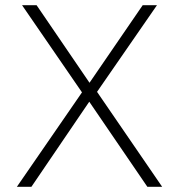

<svg xmlns="http://www.w3.org/2000/svg" viewBox="-20 -720 690 740"><path d="M324 -328 101 0H45L296 -364L65 -700H121L325 -401L530 -700H585L354 -366L605 0H548Z"/></svg>

Font: Retni Sans Light
Style: Regular
Weight: 300
Designer: Vitaly Kuzmin
Foundry: ParaType Ltd.
Version: Version 1.00;March 2, 2019;FontCreator 11.5.0.2425 64-bit; t